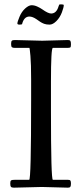

<svg xmlns="http://www.w3.org/2000/svg" viewBox="-20 -856 373 882"><path d="M115 -780Q91.1 -780 82 -747.6Q82 -745.1 81.1 -745.1L78.9 -743.7L69.8 -742.9Q59.8 -742.9 59.8 -748Q59.8 -755.4 69.6 -778.9Q79.3 -802.5 95.8 -817.3Q112.3 -832 125.1 -832Q137.9 -832 151.1 -826Q164.3 -820.1 174.3 -813Q201.2 -793.9 214.8 -793.9Q239.5 -793.9 249 -826.9Q251.2 -834 252.3 -835Q253.4 -835.9 263.2 -835.9Q272.9 -835.9 272.9 -832Q272.9 -822.5 264.3 -799.2Q255.6 -775.9 239.3 -759.4Q222.9 -742.9 207.8 -742.9Q192.6 -742.9 182.6 -746.7Q172.6 -750.5 164.4 -756Q156.2 -761.5 148.4 -767.1Q129.9 -780 115 -780ZM172.1 2.9 43.9 6.1Q33.4 6.1 30.3 2.1Q27.1 -2 27.1 -13.4Q27.1 -24.9 31.1 -27.5Q35.2 -30 48.1 -30H114Q123 -30 123 -394V-491.9Q123 -562.3 119.8 -599.1Q116.5 -636 115 -636H49.1Q38.8 -636 34.9 -639Q31 -642.1 31 -654.1Q31 -666 34.7 -669.1Q38.3 -672.1 49.1 -672.1L174.1 -668.9Q174.1 -668.9 292 -672.1Q300.8 -672.1 303.3 -668.1Q305.9 -664.1 305.9 -652.3Q305.9 -640.6 303.1 -638.3Q300.3 -636 288.1 -636H222.9Q214.1 -636 214.1 -481V-345.9Q214.1 -30 222.9 -30H292Q300.5 -30 303.2 -26.6Q305.9 -23.2 305.9 -12.7Q305.9 -2.2 303.2 2Q300.5 6.1 292 6.1Z"/></svg>

Font: Fanwood Text
Style: Regular
Weight: 400
Version: Version 1.1001